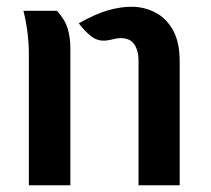

<svg xmlns="http://www.w3.org/2000/svg" viewBox="-20 -549 625 569"><path d="M390.5 0V-370.5Q390.5 -399 378 -417.5Q365.5 -436 338 -436Q327.5 -436 318.5 -433.5Q309.5 -431 295.5 -429Q270 -426 250.2 -441.5Q230.5 -457 213.5 -480Q264.5 -508.5 301.2 -518.8Q338 -529 370 -529Q406.5 -529 439.2 -512.5Q472 -496 492.2 -460.5Q512.5 -425 512.5 -368V0ZM65.5 0V-391Q65.5 -419 61.8 -450.5Q58 -482 49.5 -517H149Q173 -490 180.8 -463.5Q188.5 -437 188.5 -407V0Z"/></svg>

Font: Expletus Sans SemiBold
Style: Regular
Weight: 600
Version: Version 7.500